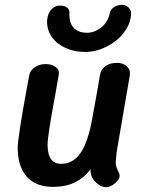

<svg xmlns="http://www.w3.org/2000/svg" viewBox="-20 -769 604 791"><path d="M457 -106Q456 -91 460.5 -79Q465 -67 466 -65Q473 -53 473 -44Q473 -30 454 -14Q435 2 417 2Q394 2 373 -19.5Q352 -41 353 -71V-72Q299 1 199 1Q127 1 90 -41.5Q53 -84 53 -159Q53 -183 63.5 -249Q74 -315 82 -358Q90 -401 93 -419L101 -461Q105 -480 124 -492.5Q143 -505 168 -505Q194 -505 210 -492.5Q226 -480 222 -461L207 -375Q176 -210 176 -173Q176 -94 232 -94Q281 -94 312 -139Q343 -184 360 -281Q374 -354 392 -460Q396 -484 415 -497Q434 -510 461 -510Q488 -510 503 -495.5Q518 -481 515 -460L461 -145ZM174 -679Q174 -697 181 -714Q197 -746 228 -746Q244 -746 255 -738.5Q266 -731 266 -718V-705Q267 -670 286 -652Q305 -634 338 -634Q369 -634 396.5 -655.5Q424 -677 432 -714Q436 -731 450.5 -740Q465 -749 482 -749Q499 -749 510 -738Q521 -727 520 -711Q518 -671 490.5 -635Q463 -599 419.5 -577Q376 -555 331 -555Q287 -555 251 -571Q215 -587 194.5 -615.5Q174 -644 174 -679Z"/></svg>

Font: Mali SemiBold
Style: Italic
Weight: 600
Italic angle: -10°
Version: Version 1.000; ttfautohint (v1.6)